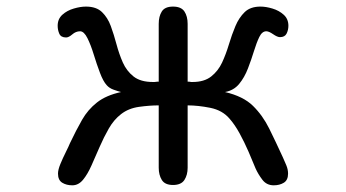

<svg xmlns="http://www.w3.org/2000/svg" viewBox="-20 -553 1040 577"><path d="M197.3 3.9Q179.7 3.9 167 -3.9Q154.3 -11.7 154.3 -31.2Q154.3 -43 161.6 -60.5Q168.9 -78.1 177.7 -95.7Q186.5 -113.3 190.4 -123Q209 -162.1 226.6 -192.9Q244.1 -223.6 271.5 -245.1Q298.8 -266.6 343.8 -276.4Q333 -279.3 320.8 -283.7Q308.6 -288.1 300.8 -296.9Q290 -308.6 280.3 -334.5Q270.5 -360.4 261.7 -389.2Q252.9 -418 242.7 -438.5Q232.4 -459 220.7 -459Q208 -459 197.3 -449.7Q186.5 -440.4 178.7 -440.4Q163.1 -440.4 158.2 -451.7Q153.3 -462.9 153.3 -475.6Q153.3 -496.1 167.5 -508.8Q181.6 -521.5 201.7 -527.3Q221.7 -533.2 238.3 -533.2Q269.5 -533.2 286.6 -516.6Q303.7 -500 313 -474.6Q322.3 -449.2 330.1 -419.9Q337.9 -390.6 349.1 -365.2Q360.4 -339.8 381.3 -323.2Q402.3 -306.6 439.5 -306.6H444.3L453.1 -307.6H457V-481.4Q457 -503.9 466.3 -518.6Q475.6 -533.2 500 -533.2Q524.4 -533.2 534.2 -518.6Q543.9 -503.9 543.9 -481.4V-307.6H547.9L554.7 -306.6H558.6Q593.8 -306.6 614.7 -323.2Q635.7 -339.8 647.5 -365.2Q659.2 -390.6 668 -419.9Q676.8 -449.2 687.5 -474.6Q698.2 -500 715.3 -516.6Q732.4 -533.2 762.7 -533.2Q779.3 -533.2 798.8 -527.3Q818.4 -521.5 832.5 -508.8Q846.7 -496.1 846.7 -475.6Q846.7 -462.9 841.3 -452.1Q835.9 -441.4 821.3 -441.4Q813.5 -441.4 800.8 -450.2Q788.1 -459 780.3 -459Q767.6 -459 759.3 -441.9Q751 -424.8 743.2 -399.4Q735.4 -374 725.1 -347.2Q714.8 -320.3 698.7 -300.8Q682.6 -281.2 656.2 -276.4Q710.9 -263.7 740.2 -234.9Q769.5 -206.1 789.1 -166.5Q808.6 -127 830.1 -80.1Q835 -69.3 840.3 -56.6Q845.7 -43.9 845.7 -31.2Q845.7 -11.7 833 -3.9Q820.3 3.9 802.7 3.9Q781.2 3.9 768.6 -12.7Q755.9 -29.3 748 -46.9Q739.3 -68.4 727.1 -96.7Q714.8 -125 700.2 -151.9Q685.5 -178.7 669.9 -196.3Q648.4 -221.7 611.8 -229Q575.2 -236.3 543.9 -236.3V-48.8Q543.9 -27.3 534.2 -12.2Q524.4 2.9 500 2.9Q475.6 2.9 466.3 -12.2Q457 -27.3 457 -48.8V-236.3Q429.7 -236.3 397.9 -231.9Q366.2 -227.5 343.8 -210Q322.3 -193.4 307.1 -167Q292 -140.6 279.3 -111.3Q266.6 -82 254.9 -55.7Q243.2 -29.3 229.5 -12.7Q215.8 3.9 197.3 3.9Z"/></svg>

Font: Kosugi Maru
Style: Regular
Weight: 400
Designer: MOTOYA
Version: Version 4.002